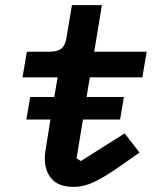

<svg xmlns="http://www.w3.org/2000/svg" viewBox="-20 -718 640 750"><path d="M268 12Q210 12 182.5 -18.5Q155 -49 155 -100Q155 -111 157 -125.5Q159 -140 162 -157L177 -251H83L98 -339H192L205 -416H68L85 -516H174Q204 -516 219.5 -528Q235 -540 240 -572L261 -698H378L348 -516H553L536 -416H331L318 -339H464L449 -251H304L279 -99L296 -89L467 -197L525 -122L448 -68Q389 -27 348.5 -7.5Q308 12 268 12Z"/></svg>

Font: IBM Plex Mono SemiBold
Style: Italic
Weight: 600
Italic angle: -9°
Monospace: yes
Designer: Mike Abbink, Paul van der Laan, Pieter van Rosmalen
Foundry: Bold Monday
Version: Version 2.3